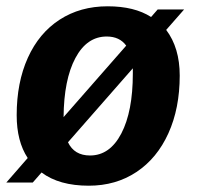

<svg xmlns="http://www.w3.org/2000/svg" viewBox="-47 -580 635 610"><path d="M481 -485Q524 -428 524 -340Q524 -236 488 -156.5Q452 -77 386.5 -33.5Q321 10 235 10Q141 10 85 -32L57 0H-27L41 -78Q6 -131 6 -214Q6 -318 41.5 -396.5Q77 -475 142.5 -517.5Q208 -560 295 -560Q380 -560 433 -526L454 -550H538ZM155 -208 354 -435Q333 -464 292 -464Q229 -464 192.5 -395.5Q156 -327 155 -208ZM375 -363 169 -128Q189 -86 239 -86Q302 -86 338.5 -156Q375 -226 375 -346Z"/></svg>

Font: Krub
Style: Bold Italic
Weight: 700
Italic angle: -8°
Designer: Ekaluck Peanpanawate
Foundry: Cadson Demak Co.,Ltd.
Version: Version 1.000; ttfautohint (v1.6)